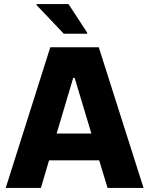

<svg xmlns="http://www.w3.org/2000/svg" viewBox="-20 -919 730 939"><path d="M8 0 226 -688H463L682 0H506L465 -135H220L180 0ZM257 -266H427L345 -538H338ZM292 -754 159 -894V-899H315L406 -760V-754Z"/></svg>

Font: Saira Thin
Style: Bold
Weight: 700
Version: Version 1.101